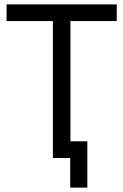

<svg xmlns="http://www.w3.org/2000/svg" viewBox="-20 -720 562 875"><path d="M300 135H378V-76H301V-624H512V-700H10V-624H221V0H300Z"/></svg>

Font: Fixel Display Regular
Style: Regular
Weight: 400
Designer: AlfaBravo + MacPaw
Foundry: Kyrylo Tkachov, Marchela Mozhyna, Serhii Makarenko, Maria Weinstein, Zakhar Kryvoshyya
Version: Version 1.211